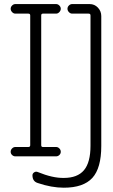

<svg xmlns="http://www.w3.org/2000/svg" viewBox="-20 -750 540 921"><path d="M410.2 -730.5Q433.6 -730.5 449.7 -713.4Q465.8 -696.3 465.8 -672.9V-49.8Q465.8 56.6 422.9 103.5Q379.9 150.4 286.1 150.4Q227.5 150.4 161.1 127.9Q135.7 120.1 135.7 90.8Q135.7 82 144 76.7Q152.3 71.3 161.1 75.2Q232.4 104.5 286.1 103.5Q351.6 103.5 382.8 66.4Q414.1 29.3 414.1 -50.8V-675.8Q414.1 -684.6 405.3 -684.6H326.2Q317.4 -684.6 310.5 -691.9Q303.7 -699.2 303.7 -708Q303.7 -716.8 310.5 -723.6Q317.4 -730.5 326.2 -730.5ZM116.2 -44.9Q125 -44.9 125 -53.7V-675.8Q125 -684.6 116.2 -684.6H53.7Q44.9 -684.6 38.1 -691.9Q31.2 -699.2 31.2 -708Q31.2 -716.8 38.1 -723.6Q44.9 -730.5 53.7 -730.5H249Q257.8 -730.5 264.6 -723.6Q271.5 -716.8 271.5 -708Q271.5 -699.2 264.6 -691.9Q257.8 -684.6 249 -684.6H185.5Q177.7 -684.6 177.7 -675.8V-53.7Q177.7 -44.9 185.5 -44.9H249Q257.8 -44.9 264.6 -38.1Q271.5 -31.2 271.5 -22Q271.5 -12.7 264.6 -6.3Q257.8 0 249 0H53.7Q44.9 0 38.1 -6.3Q31.2 -12.7 31.2 -22Q31.2 -31.2 38.1 -38.1Q44.9 -44.9 53.7 -44.9Z"/></svg>

Font: Rounded-X Mgen+ 2m light
Style: Regular
Weight: 200
Designer: [Source Han Sans]
Ryoko NISHIZUKA  (kana & ideographs); Paul D. Hunt (Latin, Greek & Cyrillic); Wenlong ZHANG  (bopomofo
Version: Version 1.059.20150602